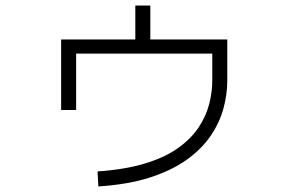

<svg xmlns="http://www.w3.org/2000/svg" viewBox="-20 -643 1040 691"><path d="M334 28 331 -26Q431 -33 503 -55Q575 -77 622 -111Q669 -145 695.5 -185.5Q722 -226 733 -269Q744 -312 744 -353V-450H254V-247H200V-501H798V-353Q798 -303 784 -252Q770 -201 738 -154Q706 -107 652.5 -68.5Q599 -30 520.5 -4.5Q442 21 334 28ZM467 -481V-623H521V-481Z"/></svg>

Font: Murecho Thin Light
Style: Regular
Weight: 300
Version: Version 1.010